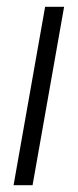

<svg xmlns="http://www.w3.org/2000/svg" viewBox="-20 -546 229 566"><path d="M20 0 113 -526H169L76 0Z"/></svg>

Font: Archivo SemiCondensed ExtraLight
Style: Italic
Weight: 250
Width: 4
Italic angle: -10°
Designer: Hector Gatti
Foundry: Omnibus-Type
Version: Version 2.001